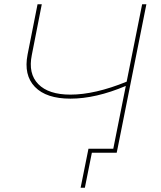

<svg xmlns="http://www.w3.org/2000/svg" viewBox="-20 -720 759 905"><path d="M312 -255Q198 -255 144.5 -310.5Q91 -366 110 -463L157 -700H177L130 -461Q112 -373 160.5 -323.5Q209 -274 312 -274Q427 -274 577 -335L650 -700H670L534 -19L530 0H413L380 165H360L397 -19H514L573 -315Q431 -255 312 -255Z"/></svg>

Font: Montserrat Thin
Style: Italic
Weight: 100
Italic angle: -11.3°
Designer: Julieta Ulanovsky
Foundry: Julieta Ulanovsky
Version: Version 9.000; ttfautohint (v1.8.4.7-5d5b)